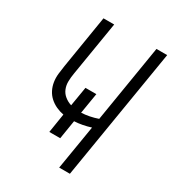

<svg xmlns="http://www.w3.org/2000/svg" viewBox="-179 -833 839 932"><g transform="rotate(30 240.5 -367.5)"><path d="M300 0 341 -248Q319 -241 295.5 -236.5Q272 -232 250 -231L233 -126H172L189 -233Q167 -237 146.5 -246.5Q126 -256 110 -270.5Q94 -285 84 -304.5Q74 -324 70.5 -346.5Q67 -369 69.5 -392.5Q72 -416 76 -440L124 -735H184L134 -431Q130 -408 129.5 -385.5Q129 -363 137 -343.5Q145 -324 162 -310.5Q179 -297 199 -291L217 -399H278L259 -284Q281 -285 304 -289.5Q327 -294 350 -302L421 -735H481L360 0Z"/></g></svg>

Font: Iosevka QP Light
Style: Italic
Weight: 300
Italic angle: -9°
Designer: Belleve Invis
Foundry: Belleve Invis
Version: Version 20.0.0; ttfautohint (v1.8.4)